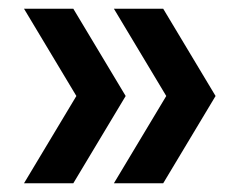

<svg xmlns="http://www.w3.org/2000/svg" viewBox="-20 -490 553 440"><path d="M35 -470H148L268 -270L148 -70H35L155 -270ZM241 -470H354L474 -270L354 -70H241L361 -270Z"/></svg>

Font: MedMera Sans Semibold
Style: Regular
Weight: 600
Designer: Kasper Nordkvist
Foundry: UNCUT.wtf
Version: Version 1.300